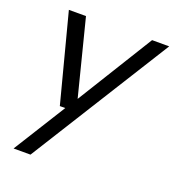

<svg xmlns="http://www.w3.org/2000/svg" viewBox="-131 -604 844 928"><g transform="rotate(20 290.5 -140.5)"><path d="M43 220 211 -49H183L65 -501H153L252 -111L493 -501H581L130 220Z"/></g></svg>

Font: DM Sans 18pt
Style: Italic
Weight: 400
Italic angle: -10°
Designer: Colophon Foundry, Jonny Pinhorn
Foundry: Colophon Foundry
Version: Version 4.004;gftools[0.9.30]